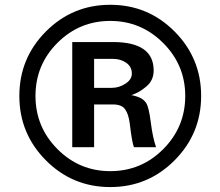

<svg xmlns="http://www.w3.org/2000/svg" viewBox="-20 -756 907 790"><path d="M698.2 -626.5Q807.6 -516.6 807.6 -361.3Q807.6 -206.1 698.2 -96.2Q588.9 13.7 433.6 13.7Q278.3 13.7 168.9 -96.2Q59.6 -206.1 59.6 -361.3Q59.6 -516.6 168.9 -626.5Q278.3 -736.3 433.6 -736.3Q588.9 -736.3 698.2 -626.5ZM742.2 -361.3Q742.2 -488.3 651.4 -579.1Q560.5 -669.9 433.6 -669.9Q306.6 -669.9 216.3 -579.6Q126 -489.3 126 -361.3Q126 -233.4 216.3 -142.6Q306.6 -51.8 433.6 -51.8Q561.5 -51.8 651.9 -142.6Q742.2 -233.4 742.2 -361.3ZM622.1 -150.4H531.2Q523.4 -168 513.7 -249Q508.8 -287.1 494.6 -306.6Q480.5 -326.2 445.3 -326.2H367.2V-150.4H277.3V-583H445.3Q612.3 -583 612.3 -465.8Q612.3 -445.3 604.5 -428.7Q596.7 -412.1 583 -400.9Q569.3 -389.6 559.1 -382.8Q548.8 -376 534.7 -370.1Q520.5 -364.3 519.5 -364.3Q528.3 -364.3 549.8 -356.4Q571.3 -348.6 582 -331.1Q592.8 -313.5 600.6 -251.5Q608.4 -189.5 622.1 -150.4ZM522.5 -453.1Q522.5 -481.4 499.5 -497.6Q476.6 -513.7 445.3 -513.7H367.2V-394.5H439.5Q469.7 -394.5 496.1 -411.6Q522.5 -428.7 522.5 -453.1Z"/></svg>

Font: FreeUniversal
Style: Bold
Weight: 700
Version: Version 1.001